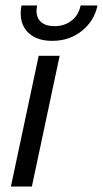

<svg xmlns="http://www.w3.org/2000/svg" viewBox="-20 -685 378 705"><path d="M56 -636Q56 -650 59 -665H116Q114 -651 114 -646Q114 -619 131 -604Q148 -589 180 -589Q217 -589 243 -609.5Q269 -630 276 -665H338Q326 -608 280.5 -571.5Q235 -535 172 -535Q117 -535 86.5 -562.5Q56 -590 56 -636ZM122 -480H199L97 0H20Z"/></svg>

Font: Prompt Light
Style: Italic
Weight: 300
Italic angle: -12°
Designer: Katatrad Team
Foundry: CadsonDemak
Version: Version 1.000